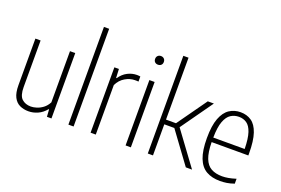

<svg xmlns="http://www.w3.org/2000/svg" viewBox="-106 -1146 2180 1492"><g transform="rotate(20 984.0 -399.5)"><path d="M206.5 9Q166.5 9 134.5 -6Q102.5 -21 84 -57Q65.5 -93 65.5 -156V-540.5H108.5V-155.5Q108.5 -85 137.2 -58.5Q166 -32 211.5 -32Q232.5 -32 258.8 -40Q285 -48 309.8 -66.5Q334.5 -85 351.5 -117V-540.5H395V0H357.5L353.5 -60H349.5Q320.5 -24.5 283 -7.8Q245.5 9 206.5 9Z M535 0V-808H578V0Z M718.5 0V-540.5H756L759.5 -467.5H764Q789.5 -506 826.8 -525.5Q864 -545 905 -545Q914 -545 921 -544.2Q928 -543.5 932.5 -542.5V-500.5Q925 -501.5 918.8 -501.5Q912.5 -501.5 903 -501.5Q862.5 -501.5 823 -478.2Q783.5 -455 761.5 -410V0Z M1008 0V-540.5H1051.5V0ZM1029.5 -675.5Q1013.5 -675.5 1003.5 -685Q993.5 -694.5 993.5 -711Q993.5 -727 1003.5 -737Q1013.5 -747 1029.5 -747Q1045.5 -747 1055.5 -737Q1065.5 -727 1065.5 -711Q1065.5 -694.5 1055.5 -685Q1045.5 -675.5 1029.5 -675.5Z M1191.5 0V-808H1234.5V-296H1317L1491 -540.5H1541.5L1354 -276.5L1557.5 0H1506L1317.5 -257H1234.5V0Z M1791 9Q1723 9 1676.5 -17.8Q1630 -44.5 1606 -105.8Q1582 -167 1582 -270.5Q1582 -373 1605.2 -434Q1628.5 -495 1669 -521.8Q1709.5 -548.5 1761 -548.5Q1813 -548.5 1851.2 -522.2Q1889.5 -496 1910.2 -435Q1931 -374 1931 -270V-253H1627.5Q1628.5 -168.5 1647.5 -120Q1666.5 -71.5 1703.2 -51.2Q1740 -31 1794 -31Q1818 -31 1845 -35.8Q1872 -40.5 1907 -51.5V-11Q1874 0.5 1846 4.8Q1818 9 1791 9ZM1761 -510.5Q1724 -510.5 1694.2 -491.5Q1664.5 -472.5 1646.5 -424.8Q1628.5 -377 1627.5 -290.5H1887Q1885.5 -377 1869.5 -424.8Q1853.5 -472.5 1825.5 -491.5Q1797.5 -510.5 1761 -510.5Z"/></g></svg>

Font: Encode Sans Condensed ExtraLight
Style: Regular
Weight: 200
Width: 3
Designer: Multiple Designers
Foundry: Impallari Type
Version: Version 3.000; ttfautohint (v1.8.3) -l 8 -r 50 -G 200 -x 14 